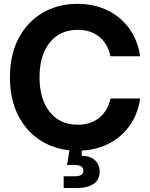

<svg xmlns="http://www.w3.org/2000/svg" viewBox="-20 -759 766 982"><path d="M376.5 11.7Q276.4 11.7 198.2 -33.9Q120.1 -79.6 75.4 -163.8Q30.8 -248 30.8 -363.3Q30.8 -479.5 75.4 -563.7Q120.1 -647.9 198.2 -693.6Q276.4 -739.3 376.5 -739.3Q461.9 -739.3 530 -706.1Q598.1 -672.9 641.6 -612.5Q685.1 -552.2 696.8 -471.2H544.9Q531.7 -535.6 487.5 -571Q443.4 -606.4 378.4 -606.4Q285.6 -606.4 233.9 -540.8Q182.1 -475.1 182.1 -363.3Q182.1 -252.4 233.9 -186.8Q285.6 -121.1 378.4 -121.1Q442.9 -121.1 487.1 -156.2Q531.2 -191.4 545.4 -255.4H696.8Q685.1 -174.3 641.6 -114.3Q598.1 -54.2 530 -21.2Q461.9 11.7 376.5 11.7ZM305.7 202.6V142.6H363.3Q406.2 142.6 406.2 113.8Q406.2 85 363.3 85H322.8L340.8 -22.9H397.9V37.6Q441.4 38.1 465.6 60.5Q489.7 83 489.7 118.2Q489.7 160.2 458.7 181.4Q427.7 202.6 373.5 202.6Z"/></svg>

Font: Inter Display
Style: Bold
Weight: 700
Designer: Rasmus Andersson
Foundry: rsms
Version: Version 4.001;git-9221beed3